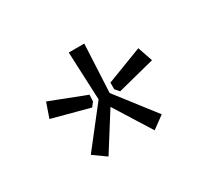

<svg xmlns="http://www.w3.org/2000/svg" viewBox="-77 -809 604 557"><g transform="rotate(-30 225.0 -531.0)"><path d="M251 -691 243 -530 343 -401 302 -371 225 -494 148 -372 106 -402 206 -530 199 -691ZM71 -601 190 -555 189 -533 178 -519 54 -552ZM380 -601 397 -551 272 -519 260 -533V-555Z"/></g></svg>

Font: Exo 2
Style: Regular
Weight: 400
Designer: Natanael Gama
Foundry: Natanael Gama
Version: Version 2.010